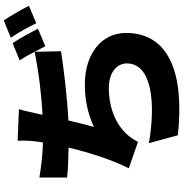

<svg xmlns="http://www.w3.org/2000/svg" viewBox="4 -920 991 1040"><g transform="rotate(-90 500.0 -400.5)"><path d="M909 -876 815 -838C842 -800 874 -741 894 -700L988 -740C971 -774 935 -838 909 -876ZM58 -683V-533C105 -528 160 -526 220 -525C194 -416 154 -289 108 -199L251 -149C260 -166 267 -178 277 -191C333 -265 430 -307 543 -307C630 -307 676 -261 676 -210C676 -72 457 -53 244 -90L287 67C622 103 841 19 841 -214C841 -349 725 -437 562 -437C481 -437 410 -423 332 -388C344 -430 356 -479 367 -526C499 -533 646 -551 742 -566L739 -709C621 -685 502 -672 398 -666L401 -682C410 -718 416 -754 428 -794L257 -801C259 -765 258 -738 252 -690L248 -664C189 -665 119 -673 58 -683ZM786 -828 692 -790C708 -768 724 -738 739 -709L769 -651L864 -691C846 -726 811 -791 786 -828Z"/></g></svg>

Font: ChiuKong Gothic MN Heavy
Style: Regular
Weight: 900
Designer: Ryoko NISHIZUKA 西塚涼子 (kana, bopomofo & ideographs); Paul D. Hunt (Latin, Greek & Cyrillic); Sandoll Communications 산돌커뮤니
Foundry: Adobe
Version: Version 1.300